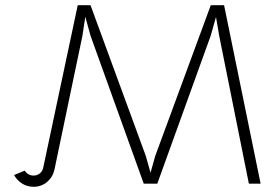

<svg xmlns="http://www.w3.org/2000/svg" viewBox="-20 -705 1068 736"><path d="M34 -34 75 -51Q87 -32 109 -32Q121 -32 131 -39Q141 -46 145 -59L278 -685H327L539 -107L557 -43L575 -107L788 -685H839L979 -1H934L820 -569L808 -640L788 -569L583 -1H531L327 -568L307 -641L296 -568L189 -56Q183 -27 161 -8Q139 11 109 11Q84 11 64.5 -1.5Q45 -14 34 -34Z"/></svg>

Font: Bellota Light
Style: Regular
Weight: 300
Designer: Kemie Guaida
Foundry: Kemie Guaida
Version: Version 4.001